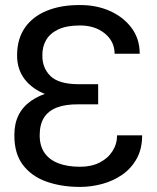

<svg xmlns="http://www.w3.org/2000/svg" viewBox="-20 -733 622 763"><path d="M370.1 -336.9H288.1Q217.8 -336.9 163.3 -357.7Q108.9 -378.4 78.4 -417.7Q47.9 -457 47.9 -512.7Q47.9 -578.1 78.9 -622.8Q109.9 -667.5 166.3 -690.4Q222.7 -713.4 297.9 -712.9Q362.3 -713.4 416 -689.7Q469.7 -666 502.4 -622.6Q535.2 -579.1 535.2 -519.5H435.5Q435.1 -568.8 396.2 -600.3Q357.4 -631.8 297.9 -631.8Q244.6 -631.8 211.4 -616Q178.2 -600.1 163.1 -573.5Q147.9 -546.9 148.4 -513.7Q147.5 -463.4 180.2 -431.2Q212.9 -398.9 291 -398.4H370.1ZM288.1 -378.9H370.1V-318.4H291Q240.2 -318.8 206.1 -305.7Q171.9 -292.5 154.8 -265.4Q137.7 -238.3 137.7 -195.3Q137.7 -153.3 157 -125.5Q176.3 -97.7 212.4 -84Q248.5 -70.3 297.9 -70.3Q343.3 -70.3 376.2 -87.2Q409.2 -104 427.2 -132.6Q445.3 -161.1 445.3 -195.3H544.9Q544.9 -141.6 523.4 -102.8Q502 -64 466.3 -39.1Q430.7 -14.2 386.7 -2.2Q342.8 9.8 297.9 9.8Q224.1 9.8 164.8 -11.2Q105.5 -32.2 71 -77.6Q36.6 -123 37.1 -196.3Q36.6 -285.2 103.3 -332Q169.9 -378.9 288.1 -378.9Z"/></svg>

Font: Inter Display V
Style: Regular
Weight: 400
Designer: Rasmus Andersson
Foundry: rsms
Version: Version 3.015;git-src